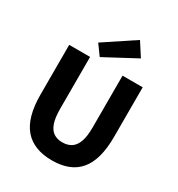

<svg xmlns="http://www.w3.org/2000/svg" viewBox="-209 -1027 1084 1172"><g transform="rotate(30 332.5 -441.0)"><path d="M333.8 12Q270.7 12 221.9 -6.6Q173.1 -25.2 140 -63.2Q107 -101.1 90.1 -160.7Q73.3 -220.3 73.3 -302V-651.8H220.6V-287Q220.6 -223.1 233.9 -185.7Q247.1 -148.2 272.2 -131.7Q297.3 -115.2 333.8 -115.2Q370.4 -115.2 396.1 -131.7Q421.8 -148.2 435.5 -185.7Q449.3 -223.1 449.3 -287V-651.8H591.3V-302Q591.3 -220.3 574.8 -160.7Q558.3 -101.1 525.9 -63.2Q493.6 -25.2 445.2 -6.6Q396.8 12 333.8 12ZM271.9 -680.3 219.6 -752.4 432.6 -893.8 493.8 -798.9Z"/></g></svg>

Font: Source Sans 3 Variable
Style: Regular
Weight: 200
Designer: Paul D. Hunt
Foundry: Adobe Systems Incorporated
Version: Version 3.026